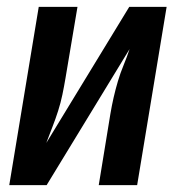

<svg xmlns="http://www.w3.org/2000/svg" viewBox="-20 -540 540 560"><path d="M7 0 93 -520H206L171 -312Q167 -288 162 -264Q157 -240 149.5 -216.5Q142 -193 133 -170Q124 -147 115 -123L357 -520H466L380 0H268L302 -208Q306 -232 311.5 -256Q317 -280 324 -303.5Q331 -327 340.5 -350Q350 -373 358 -397L116 0Z"/></svg>

Font: Iosevka Gothic
Style: Bold Italic
Weight: 700
Italic angle: -9°
Monospace: yes
Designer: Belleve Invis
Foundry: Belleve Invis
Version: Version 15.5.1; ttfautohint (v1.8.4)